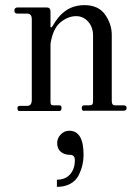

<svg xmlns="http://www.w3.org/2000/svg" viewBox="-20 -433 547 749"><path d="M55 0Q48 0 48 -12Q48 -20 58 -20H86Q104 -20 104 -43V-358Q104 -380 86 -380H48Q36 -380 36 -391Q36 -404 49 -404H162Q177 -404 177 -388V-328Q179 -323 184 -330L188 -336Q192 -343 195 -347.5Q198 -352 204.5 -360.5Q211 -369 217.5 -375.5Q224 -382 234 -389.5Q244 -397 255 -402Q266 -407 280 -410Q294 -413 309 -413Q364 -413 390 -376Q416 -339 416 -297V-38Q416 -22 429 -22H462Q474 -22 474 -12Q474 -1 462 -1H306Q299 -1 299 -12Q299 -22 309 -22H326Q336 -22 339.5 -25Q343 -28 343 -38V-294Q343 -327 324 -348.5Q305 -370 277 -370Q245 -370 215.5 -345.5Q186 -321 177 -262V-36Q177 -27 180 -24.5Q183 -22 190 -22H212Q220 -22 220 -12Q220 0 212 0ZM202 296V268Q235 268 253.5 247Q272 226 272 192Q272 171 253 171Q231 171 217 159Q203 147 203 125Q203 106 217 91.5Q231 77 250 77Q306 77 306 171Q306 191 301.5 210.5Q297 230 287 250.5Q277 271 255 283.5Q233 296 202 296Z"/></svg>

Font: HK Venetian
Style: Regular
Weight: 400
Designer: Alfredo Marco Pradil
Foundry: Alfredo Marco Pradil
Version: Version 1.000;PS 001.000;hotconv 1.0.88;makeotf.lib2.5.64775